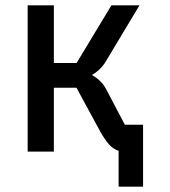

<svg xmlns="http://www.w3.org/2000/svg" viewBox="-20 -570 640 722"><path d="M357.5 -74.5 267.5 -240H182.5V0H84V-550H182.5V-333H268L399 -550H504.5L378.5 -340Q358.5 -306.5 325.5 -288Q340.5 -280 355 -266.5Q369.5 -253 379.5 -234L449.5 -101H518V132H426V-3Q406 -9 390 -27Q374 -45 357.5 -74.5Z"/></svg>

Font: JuliaMono Medium
Style: Regular
Weight: 500
Monospace: yes
Designer: cormullion
Foundry: corm
Version: Version 0.054; ttfautohint (v1.8.4)